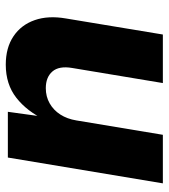

<svg xmlns="http://www.w3.org/2000/svg" viewBox="21 -611 590 672"><g transform="rotate(-90 316.0 -275.0)"><path d="M230.5 -302.7 180.2 0H10.3L100.6 -542.5H260.7L241.7 -404.8L231 -410.2Q262.2 -475.6 309.6 -512.7Q356.9 -549.8 425.8 -549.8Q484.9 -549.8 524.9 -522.9Q564.9 -496.1 581.5 -448.7Q598.1 -401.4 587.4 -339.4L531.2 0H361.3L414.1 -317.4Q421.9 -363.3 401.9 -386.5Q381.8 -409.7 343.3 -409.7Q314 -409.7 290.3 -396.2Q266.6 -382.8 251.2 -358.9Q235.8 -335 230.5 -302.7Z"/></g></svg>

Font: Inter 16pt ExtraBold
Style: Italic
Weight: 800
Italic angle: -9.3988°
Version: Version 4.001;git-66647c0bb